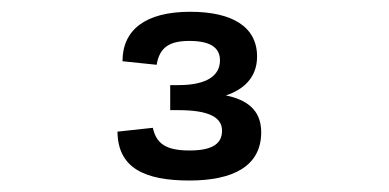

<svg xmlns="http://www.w3.org/2000/svg" viewBox="-20 -852 660 326"><path d="M303 -832C226.5 -832 188 -801 188 -748L246 -742C251 -773 269.5 -782.5 301.5 -782.5C335 -782.5 353.5 -772.5 353.5 -749.5C353.5 -723.5 331 -707.5 283 -707.5H269V-665H282.5C334.5 -665 357 -653 357 -630C357 -609 342 -596.5 302 -596.5C263.5 -596.5 245.5 -607 239.5 -635L179.5 -628.5C180 -566.5 226 -545.5 301.5 -545.5C374.5 -545.5 423.5 -569 423.5 -627.5C423.5 -666.5 397.5 -683 363.5 -690C392.5 -699.5 416.5 -719.5 416.5 -756C416.5 -806.5 374.5 -832 303 -832Z"/></svg>

Font: Monaspace Neon Medium
Style: Regular
Weight: 500
Designer: Riley Cran & the Lettermatic Team
Foundry: Lettermatic
Version: Version 1.200 (Monaspace Neon)